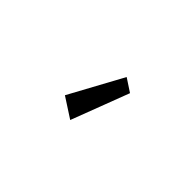

<svg xmlns="http://www.w3.org/2000/svg" viewBox="36 -1090 829 829"><g transform="rotate(-45 450.0 -676.0)"><path d="M601.6 -639.6 562.5 -580.1 297.9 -680.7 357.4 -772.5Z"/></g></svg>

Font: Cherry Cream Soda
Style: Regular
Weight: 400
Designer: Font Diner, Inc
Foundry: Font Diner, Inc
Version: Version 1.000